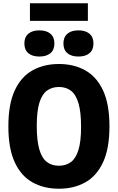

<svg xmlns="http://www.w3.org/2000/svg" viewBox="-20 -1140 718 1170"><path d="M339 10Q247.5 10 178 -28.8Q108.5 -67.5 69.8 -151.2Q31 -235 31 -370Q31 -505 69.8 -588.8Q108.5 -672.5 178 -711.2Q247.5 -750 339 -750Q430.5 -750 499.8 -711.2Q569 -672.5 608 -588.8Q647 -505 647 -370Q647 -235 608 -151.2Q569 -67.5 499.8 -28.8Q430.5 10 339 10ZM339 -130Q381.5 -130 411.8 -152.2Q442 -174.5 458 -226Q474 -277.5 474 -366.5Q474 -458.5 458 -511.8Q442 -565 411.8 -587.5Q381.5 -610 339 -610Q296.5 -610 266.2 -587.8Q236 -565.5 220 -514Q204 -462.5 204 -373.5Q204 -281.5 220 -228.2Q236 -175 266.2 -152.5Q296.5 -130 339 -130ZM458 -795.5Q414.5 -795.5 390.5 -816Q366.5 -836.5 366.5 -875Q366.5 -913.5 390.5 -934.2Q414.5 -955 458 -955Q501.5 -955 525.5 -934.2Q549.5 -913.5 549.5 -875Q549.5 -836.5 525.5 -816Q501.5 -795.5 458 -795.5ZM220 -795.5Q176.5 -795.5 152.5 -816Q128.5 -836.5 128.5 -875Q128.5 -913.5 152.5 -934.2Q176.5 -955 220 -955Q263.5 -955 287.5 -934.2Q311.5 -913.5 311.5 -875Q311.5 -836.5 287.5 -816Q263.5 -795.5 220 -795.5ZM162.5 -1013V-1120H515.5V-1013Z"/></svg>

Font: Encode Sans Condensed ExtraBold
Style: Regular
Weight: 800
Width: 3
Designer: Multiple Designers
Foundry: Impallari Type
Version: Version 3.000; ttfautohint (v1.8.3) -l 8 -r 50 -G 200 -x 14 